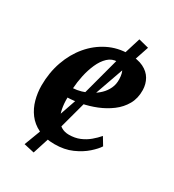

<svg xmlns="http://www.w3.org/2000/svg" viewBox="-183 -765 876 968"><g transform="rotate(30 255.0 -281.0)"><path d="M452.9 -102Q439.6 -81 409.9 -54.6Q380.1 -28.1 336 -8.5Q291.9 11.1 234.5 11.1Q178.3 11.1 139.2 -7.9Q100.1 -26.9 76 -59.2Q52 -91.4 41.2 -131.4Q30.4 -171.3 30.3 -212.6Q30.4 -288.3 53.4 -353.3Q76.3 -418.3 117.4 -467Q158.5 -515.7 213.7 -543.1Q268.9 -570.5 333.3 -570.5Q385.3 -570.5 418.3 -554.3Q451.3 -538.1 467.4 -510.2Q483.4 -482.3 484.2 -447.8Q485.2 -399.9 464.6 -363.6Q444 -327.4 409.5 -301.6Q374.9 -275.7 333.4 -259Q291.9 -242.4 250.2 -234.3Q208.5 -226.2 174.3 -225.4Q173.6 -190.3 179.3 -161.3Q184.9 -132.3 197.2 -111Q209.5 -89.8 228.6 -78.1Q247.7 -66.4 273.4 -66.4Q308.4 -66.4 336.4 -78.1Q364.3 -89.8 386.5 -108.4Q408.7 -127 425.7 -147ZM303.1 -508Q271.1 -508 248 -486.3Q224.8 -464.5 209.4 -429.7Q194 -395 185.5 -355.4Q177.1 -315.8 174.9 -280Q196.2 -281 221 -287.9Q245.7 -294.9 269.5 -307.8Q293.4 -320.8 312.9 -339.5Q332.5 -358.1 343.8 -382.5Q355.2 -406.8 354.1 -436.4Q353.1 -472 340 -490Q326.9 -508 303.1 -508ZM164.9 99.8 104.4 86.3 147.4 -27.2 236 -285 303.9 -539.2 341.4 -660.7 400.4 -645.7 361.9 -530.6 271.7 -274.8 201.9 -15.7Z"/></g></svg>

Font: Merriweather Light
Style: Italic
Weight: 300
Italic angle: -7.8°
Designer: Eben Sorkin
Foundry: Eben Sorkin
Version: Version 2.101